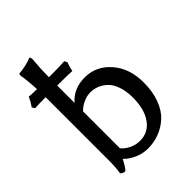

<svg xmlns="http://www.w3.org/2000/svg" viewBox="-210 -812 936 936"><g transform="rotate(-45 257.5 -344.0)"><path d="M255.9 17.1Q222.2 17.1 189 2.9Q155.8 -11.2 133.8 -34.2V-36.1Q114.7 1.5 100.1 17.1Q85.4 17.1 74.2 5.9Q80.1 -26.4 80.1 -73.2V-513.2Q34.2 -513.2 5.9 -511.2L-2.9 -525.9Q14.6 -551.3 23.9 -573.2Q43.5 -570.8 78.1 -570.8Q75.2 -633.8 67.9 -673.8L69.8 -685.1Q118.2 -688.5 159.2 -705.1Q166 -705.1 166 -687Q160.2 -628.4 160.2 -570.8H202.1Q222.7 -570.8 268.1 -573.2L275.9 -559.1Q268.1 -538.6 262.2 -511.2Q235.8 -513.2 192.9 -513.2H160.2V-394Q206.1 -446.8 283.2 -446.8Q361.3 -446.8 415.3 -385Q469.2 -323.2 469.2 -226.1Q469.2 -163.6 451.4 -115.5Q433.6 -67.4 403.1 -39.3Q372.6 -11.2 335.4 2.9Q298.3 17.1 255.9 17.1ZM255.9 -37.1Q313 -37.1 346.4 -84Q379.9 -130.9 379.9 -210.9Q379.9 -255.4 368.4 -288.6Q356.9 -321.8 337.6 -340.1Q318.4 -358.4 296.4 -367.2Q274.4 -376 250 -376Q227.1 -376 201.7 -364.5Q176.3 -353 160.2 -335V-81.1Q173.8 -63.5 199.7 -50.3Q225.6 -37.1 255.9 -37.1Z"/></g></svg>

Font: Linear Smooth Low Contrast
Style: Regular
Weight: 500
Designer: Philipp H. Poll, Flanker
Foundry: Philipp H. Poll, reworked by Flanker
Version: Version 1.010 | FøM Fix